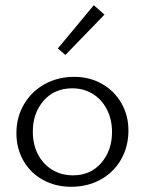

<svg xmlns="http://www.w3.org/2000/svg" viewBox="-20 -713 557 737"><path d="M202 -527 340 -693 381 -657 231 -502ZM43 -202Q43 -263 72 -312.5Q101 -362 151.5 -390Q202 -418 265 -418Q324 -418 371.5 -391Q419 -364 446 -317Q473 -270 473 -212Q473 -150 444.5 -100.5Q416 -51 366 -23.5Q316 4 253 4Q193 4 145 -22.5Q97 -49 70 -96Q43 -143 43 -202ZM410 -206Q410 -255 390 -293.5Q370 -332 335.5 -353Q301 -374 257 -374Q189 -374 147.5 -326.5Q106 -279 106 -208Q106 -158 126 -120Q146 -82 181 -61Q216 -40 260 -40Q328 -40 369 -88Q410 -136 410 -206Z"/></svg>

Font: Ysabeau Infant Semilight
Style: Regular
Weight: 300
Designer: Christian Thalmann (Catharsis Fonts)
Version: Version 0.003